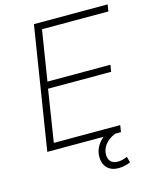

<svg xmlns="http://www.w3.org/2000/svg" viewBox="-130 -791 854 1067"><g transform="rotate(-15 297.0 -257.5)"><path d="M58 0 170 -705H594L588 -666H206L160 -377H522L516 -338H153L106 -39H488L482 0ZM419 190Q376 190 353 165.5Q330 141 330 103Q330 59 358.5 23.5Q387 -12 431 -31L449 0Q409 16 389 43Q369 70 369 99Q369 124 382.5 139Q396 154 424 154Q449 154 478 141L487 175Q477 180 458 185Q439 190 419 190Z"/></g></svg>

Font: Nunito Sans ExtraLight
Style: Italic
Weight: 200
Italic angle: -9°
Designer: Vernon Adams
Foundry: Vernon Adams
Version: Version 3.006; ttfautohint (v1.8.3)